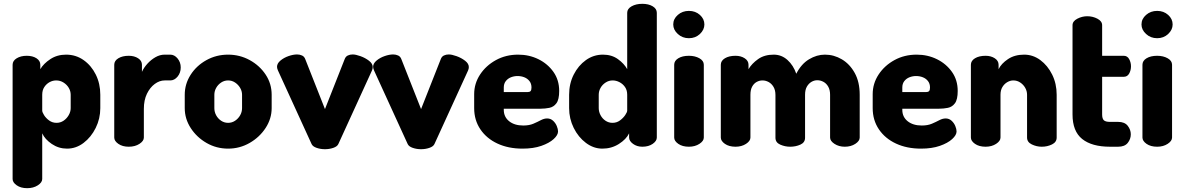

<svg xmlns="http://www.w3.org/2000/svg" viewBox="-20 -768 6199 1005"><path d="M122 217Q89 217 67.5 202Q46 187 46 169V-429Q46 -450 67.5 -463Q89 -476 120 -476Q151 -476 171 -463Q191 -450 191 -429V-406Q208 -435 243.5 -458.5Q279 -482 326 -482Q377 -482 417.5 -453.5Q458 -425 481.5 -377.5Q505 -330 505 -272V-202Q505 -147 481 -98.5Q457 -50 417.5 -20Q378 10 331 10Q287 10 251 -14.5Q215 -39 201 -70V169Q201 187 178 202Q155 217 122 217ZM276 -125Q296 -125 312.5 -136Q329 -147 339.5 -165Q350 -183 350 -202V-272Q350 -291 340 -308Q330 -325 312.5 -336Q295 -347 274 -347Q256 -347 239.5 -338Q223 -329 212 -312.5Q201 -296 201 -272V-189Q201 -181 210.5 -165.5Q220 -150 237 -137.5Q254 -125 276 -125Z M654 0Q621 0 599.5 -15Q578 -30 578 -48V-429Q578 -450 599.5 -463Q621 -476 654 -476Q683 -476 703 -463Q723 -450 723 -429V-392Q733 -414 751.5 -434.5Q770 -455 793.5 -468.5Q817 -482 842 -482H871Q893 -482 909.5 -462Q926 -442 926 -415Q926 -387 909.5 -367Q893 -347 871 -347H842Q815 -347 790 -328.5Q765 -310 749 -277Q733 -244 733 -198V-48Q733 -30 710 -15Q687 0 654 0Z M1174 10Q1113 10 1061.5 -19.5Q1010 -49 978.5 -97.5Q947 -146 947 -202V-272Q947 -328 977.5 -376Q1008 -424 1060 -453Q1112 -482 1174 -482Q1235 -482 1287 -453.5Q1339 -425 1370.5 -377.5Q1402 -330 1402 -272V-202Q1402 -147 1370.5 -98.5Q1339 -50 1287 -20Q1235 10 1174 10ZM1174 -125Q1194 -125 1210.5 -136Q1227 -147 1237 -164.5Q1247 -182 1247 -202V-272Q1247 -291 1237 -308Q1227 -325 1210.5 -336Q1194 -347 1174 -347Q1154 -347 1137.5 -336Q1121 -325 1111.5 -308Q1102 -291 1102 -272V-202Q1102 -182 1111.5 -164.5Q1121 -147 1137.5 -136Q1154 -125 1174 -125Z M1681 13Q1658 13 1637.5 6Q1617 -1 1611 -14L1435 -399Q1433 -403 1431.5 -408.5Q1430 -414 1430 -418Q1430 -436 1448 -451Q1466 -466 1490.5 -474.5Q1515 -483 1535 -483Q1549 -483 1561 -477.5Q1573 -472 1578 -458L1681 -197L1784 -458Q1789 -472 1800.5 -477.5Q1812 -483 1826 -483Q1842 -483 1867 -474Q1892 -465 1911.5 -450Q1931 -435 1931 -417Q1931 -412 1930 -408Q1929 -404 1927 -399L1751 -14Q1745 -1 1724.5 6Q1704 13 1681 13Z M2184 13Q2161 13 2140.5 6Q2120 -1 2114 -14L1938 -399Q1936 -403 1934.5 -408.5Q1933 -414 1933 -418Q1933 -436 1951 -451Q1969 -466 1993.5 -474.5Q2018 -483 2038 -483Q2052 -483 2064 -477.5Q2076 -472 2081 -458L2184 -197L2287 -458Q2292 -472 2303.5 -477.5Q2315 -483 2329 -483Q2345 -483 2370 -474Q2395 -465 2414.5 -450Q2434 -435 2434 -417Q2434 -412 2433 -408Q2432 -404 2430 -399L2254 -14Q2248 -1 2227.5 6Q2207 13 2184 13Z M2715 10Q2641 10 2584 -16.5Q2527 -43 2494.5 -91Q2462 -139 2462 -202V-275Q2462 -331 2493 -378Q2524 -425 2576 -453.5Q2628 -482 2692 -482Q2750 -482 2798.5 -458Q2847 -434 2877 -391.5Q2907 -349 2907 -292Q2907 -247 2892.5 -227.5Q2878 -208 2855.5 -203.5Q2833 -199 2810 -199H2617V-193Q2617 -156 2645 -133.5Q2673 -111 2719 -111Q2750 -111 2772 -120.5Q2794 -130 2811 -139Q2828 -148 2844 -148Q2862 -148 2875 -136Q2888 -124 2894.5 -108Q2901 -92 2901 -80Q2901 -61 2878 -40Q2855 -19 2813.5 -4.5Q2772 10 2715 10ZM2617 -286H2741Q2752 -286 2757 -291Q2762 -296 2762 -310Q2762 -330 2751.5 -343.5Q2741 -357 2724.5 -363.5Q2708 -370 2689 -370Q2671 -370 2654.5 -363.5Q2638 -357 2627.5 -343.5Q2617 -330 2617 -310Z M3133 10Q3087 10 3047 -20Q3007 -50 2983 -98.5Q2959 -147 2959 -202V-272Q2959 -330 2983 -377.5Q3007 -425 3047 -453.5Q3087 -482 3136 -482Q3182 -482 3214.5 -458.5Q3247 -435 3263 -406V-701Q3263 -722 3286 -735Q3309 -748 3342 -748Q3375 -748 3396.5 -735Q3418 -722 3418 -701V-48Q3418 -30 3396.5 -15Q3375 0 3342 0Q3314 0 3293.5 -15Q3273 -30 3273 -48V-70Q3258 -39 3219.5 -14.5Q3181 10 3133 10ZM3186 -125Q3208 -125 3225 -137.5Q3242 -150 3252.5 -165.5Q3263 -181 3263 -189V-272Q3263 -296 3251.5 -312.5Q3240 -329 3222.5 -338Q3205 -347 3187 -347Q3167 -347 3150 -336Q3133 -325 3123.5 -308Q3114 -291 3114 -272V-202Q3114 -183 3123.5 -165Q3133 -147 3149.5 -136Q3166 -125 3186 -125Z M3586 0Q3552 0 3530.5 -15Q3509 -30 3509 -48V-429Q3509 -450 3530.5 -463Q3552 -476 3586 -476Q3618 -476 3641 -463Q3664 -450 3664 -429V-48Q3664 -30 3641 -15Q3618 0 3586 0ZM3586 -568Q3552 -568 3528 -590Q3504 -612 3504 -640Q3504 -669 3528 -690Q3552 -711 3586 -711Q3620 -711 3643.5 -690Q3667 -669 3667 -640Q3667 -612 3643.5 -590Q3620 -568 3586 -568Z M3830 0Q3796 0 3774.5 -15Q3753 -30 3753 -48V-429Q3753 -450 3774.5 -463Q3796 -476 3830 -476Q3858 -476 3878 -463Q3898 -450 3898 -429V-406Q3915 -435 3948 -458.5Q3981 -482 4030 -482Q4071 -482 4102 -454Q4133 -426 4148 -382Q4174 -433 4214.5 -457.5Q4255 -482 4298 -482Q4345 -482 4386.5 -457.5Q4428 -433 4454 -386Q4480 -339 4480 -272V-48Q4480 -30 4457 -15Q4434 0 4402 0Q4371 0 4348 -15Q4325 -30 4325 -48V-272Q4325 -297 4315.5 -314Q4306 -331 4290.5 -339.5Q4275 -348 4258 -348Q4242 -348 4227.5 -339.5Q4213 -331 4203.5 -314.5Q4194 -298 4194 -272V-47Q4194 -22 4169.5 -11Q4145 0 4116 0Q4089 0 4064 -11Q4039 -22 4039 -47V-271Q4039 -296 4029 -313Q4019 -330 4003.5 -338.5Q3988 -347 3971 -347Q3955 -347 3940.5 -339Q3926 -331 3917 -314.5Q3908 -298 3908 -272V-48Q3908 -30 3885 -15Q3862 0 3830 0Z M4801 10Q4727 10 4670 -16.5Q4613 -43 4580.5 -91Q4548 -139 4548 -202V-275Q4548 -331 4579 -378Q4610 -425 4662 -453.5Q4714 -482 4778 -482Q4836 -482 4884.5 -458Q4933 -434 4963 -391.5Q4993 -349 4993 -292Q4993 -247 4978.5 -227.5Q4964 -208 4941.5 -203.5Q4919 -199 4896 -199H4703V-193Q4703 -156 4731 -133.5Q4759 -111 4805 -111Q4836 -111 4858 -120.5Q4880 -130 4897 -139Q4914 -148 4930 -148Q4948 -148 4961 -136Q4974 -124 4980.5 -108Q4987 -92 4987 -80Q4987 -61 4964 -40Q4941 -19 4899.5 -4.5Q4858 10 4801 10ZM4703 -286H4827Q4838 -286 4843 -291Q4848 -296 4848 -310Q4848 -330 4837.5 -343.5Q4827 -357 4810.5 -363.5Q4794 -370 4775 -370Q4757 -370 4740.5 -363.5Q4724 -357 4713.5 -343.5Q4703 -330 4703 -310Z M5139 0Q5105 0 5083.5 -15Q5062 -30 5062 -48V-429Q5062 -450 5083.5 -463Q5105 -476 5139 -476Q5167 -476 5187 -463Q5207 -450 5207 -429V-406Q5221 -435 5256 -458.5Q5291 -482 5341 -482Q5387 -482 5425.5 -453.5Q5464 -425 5487.5 -377.5Q5511 -330 5511 -272V-48Q5511 -24 5486.5 -12Q5462 0 5433 0Q5406 0 5381 -12Q5356 -24 5356 -48V-272Q5356 -291 5346.5 -308Q5337 -325 5320.5 -336Q5304 -347 5284 -347Q5268 -347 5252.5 -338Q5237 -329 5227 -312.5Q5217 -296 5217 -272V-48Q5217 -30 5194 -15Q5171 0 5139 0Z M5790 0Q5695 0 5644.5 -40.5Q5594 -81 5594 -169V-636Q5594 -657 5619 -670Q5644 -683 5671 -683Q5700 -683 5724.5 -670Q5749 -657 5749 -636V-476H5862Q5881 -476 5890.5 -458.5Q5900 -441 5900 -421Q5900 -400 5890.5 -383Q5881 -366 5862 -366H5749V-169Q5749 -147 5758 -138.5Q5767 -130 5790 -130H5833Q5867 -130 5883 -109.5Q5899 -89 5899 -65Q5899 -40 5883 -20Q5867 0 5833 0Z M6037 0Q6003 0 5981.5 -15Q5960 -30 5960 -48V-429Q5960 -450 5981.5 -463Q6003 -476 6037 -476Q6069 -476 6092 -463Q6115 -450 6115 -429V-48Q6115 -30 6092 -15Q6069 0 6037 0ZM6037 -568Q6003 -568 5979 -590Q5955 -612 5955 -640Q5955 -669 5979 -690Q6003 -711 6037 -711Q6071 -711 6094.5 -690Q6118 -669 6118 -640Q6118 -612 6094.5 -590Q6071 -568 6037 -568Z"/></svg>

Font: Dosis ExtraLight ExtraBold
Style: Regular
Weight: 800
Version: Version 3.001; ttfautohint (v1.8.2)